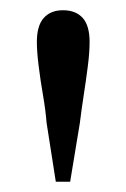

<svg xmlns="http://www.w3.org/2000/svg" viewBox="-20 -830 247 375"><path d="M103 -810Q128 -810 141.5 -795Q155 -780 155 -748Q155 -728 151.5 -700.5Q148 -673 143.5 -644Q139 -615 136 -590L117 -475H89L71 -590Q69 -615 64 -644Q59 -673 55.5 -701Q52 -729 52 -748Q52 -780 65.5 -795Q79 -810 103 -810Z"/></svg>

Font: Noto Serif KR ExtraLight Medium
Style: Regular
Weight: 500
Version: Version 2.002-H1;hotconv 1.1.0;makeotfexe 2.6.0